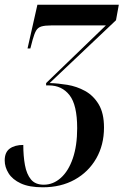

<svg xmlns="http://www.w3.org/2000/svg" viewBox="-52 -556 535 816"><path d="M130 240Q72 240 36.5 223.5Q1 207 -15.5 180.5Q-32 154 -32 126Q-32 91 -10.5 75.5Q11 60 47 60Q47 107 54 145.5Q61 184 79.5 206.5Q98 229 134 229Q174 229 206.5 200Q239 171 257.5 117Q276 63 276 -11Q276 -110 243.5 -151.5Q211 -193 156 -193H144V-203L398 -448H167Q139 -448 124 -443.5Q109 -439 101.5 -426Q94 -413 87 -388L77 -350H65L107 -536H453L441 -470L159 -203Q194 -202 234 -195.5Q274 -189 309.5 -169.5Q345 -150 367.5 -112.5Q390 -75 390 -14Q390 60 357 117.5Q324 175 265.5 207.5Q207 240 130 240Z"/></svg>

Font: Noto Serif Display ExtraCondensed SemiBold
Style: Italic
Weight: 600
Width: 2
Italic angle: -12°
Designer: Monotype Design Team
Foundry: Monotype Imaging Inc.
Version: Version 2.009